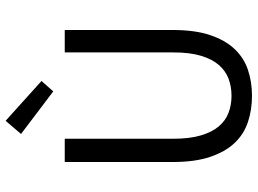

<svg xmlns="http://www.w3.org/2000/svg" viewBox="-137 -770 919 685"><g transform="rotate(-90 322.5 -427.5)"><path d="M339 -697 187 -812 234 -867 376 -739ZM323 12Q273 12 229.5 -2.5Q186 -17 154.5 -50.5Q123 -84 105 -138Q87 -192 87 -271V-656H170V-269Q170 -210 182 -170Q194 -130 214.5 -106Q235 -82 263 -71.5Q291 -61 323 -61Q356 -61 384 -71.5Q412 -82 433 -106Q454 -130 466 -170Q478 -210 478 -269V-656H558V-271Q558 -192 540 -138Q522 -84 490.5 -50.5Q459 -17 416 -2.5Q373 12 323 12Z"/></g></svg>

Font: TypoPRO Source Sans Pro
Style: Regular
Weight: 400
Designer: Paul D. Hunt
Foundry: Adobe Systems Incorporated
Version: Version 2.020;PS 2.000;hotconv 1.0.86;makeotf.lib2.5.63406